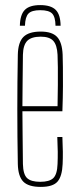

<svg xmlns="http://www.w3.org/2000/svg" viewBox="-20 -729 310 754"><path d="M140 5Q91.5 5 71.2 -16Q51 -37 50 -85Q49 -138.5 48.5 -192.2Q48 -246 48 -299.5Q48 -353 48.5 -406.8Q49 -460.5 50 -514Q51 -563 72 -584Q93 -605 140 -605Q184.5 -605 204.2 -584Q224 -563 226 -514Q226.5 -496 227 -465Q227.5 -434 227.2 -390.5Q227 -347 225 -292H68Q68 -245.5 68.8 -196Q69.5 -146.5 70 -85Q71 -44 86.5 -29.5Q102 -15 138 -15Q174 -15 189.2 -29.5Q204.5 -44 206 -85Q207 -107.5 206.8 -133.2Q206.5 -159 205 -191H225Q226.5 -159 226.8 -133Q227 -107 226 -85Q224 -37 206 -16Q188 5 140 5ZM68 -312H206Q207 -356.5 207.2 -395.5Q207.5 -434.5 207.2 -464.8Q207 -495 206 -514Q204 -552.5 189 -568.8Q174 -585 140 -585Q103.5 -585 87.2 -568.8Q71 -552.5 70 -514Q69.5 -455 68.8 -406.5Q68 -358 68 -312ZM138 -709Q180 -709 198.8 -690.2Q217.5 -671.5 218 -628H198Q197.5 -662.5 184.8 -675.8Q172 -689 138 -689Q104.5 -689 91.8 -675.8Q79 -662.5 78 -628H58Q59 -671.5 77.5 -690.2Q96 -709 138 -709Z"/></svg>

Font: Big Shoulders Display SC Thin
Style: Regular
Weight: 100
Designer: Patric King
Foundry: XO Type Co
Version: Version 2.002